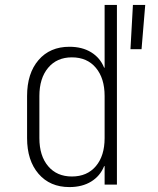

<svg xmlns="http://www.w3.org/2000/svg" viewBox="-20 -750 640 780"><path d="M510 -550 520 -730H570L555 -550ZM262 10Q183 10 136.5 -44Q90 -98 90 -189V-360Q90 -452 136.5 -506Q183 -560 262 -560Q314 -560 350.5 -537.5Q387 -515 403 -475H405V-730H455V0H405V-75H403Q387 -35 350.5 -12.5Q314 10 262 10ZM272 -33Q334 -33 369.5 -75Q405 -117 405 -189V-360Q405 -432 369.5 -474.5Q334 -517 272 -517Q211 -517 175.5 -474.5Q140 -432 140 -360V-189Q140 -117 175.5 -75Q211 -33 272 -33Z"/></svg>

Font: Tiny Thin
Style: Regular
Weight: 100
Monospace: yes
Designer: Philipp Nurullin, Konstantin Bulenkov
Foundry: JetBrains
Version: Version 2.251; ttfautohint (v1.8.4.7-5d5b)